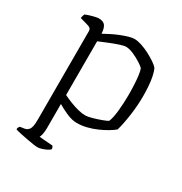

<svg xmlns="http://www.w3.org/2000/svg" viewBox="-164 -622 896 944"><g transform="rotate(30 283.5 -150.0)"><path d="M181 200Q173 200 156 197.5Q139 195 118 191Q97 187 78 183Q59 179 48 175Q48 168 50.5 163.5Q53 159 56 156L82 152Q96 150 105.5 136.5Q115 123 115 81V-420Q115 -429 111 -434.5Q107 -440 97 -443L48 -457Q50 -466 51 -470.5Q52 -475 55 -481Q69 -487 92.5 -493.5Q116 -500 126 -500Q153 -500 163.5 -485Q174 -470 175 -441Q193 -451 214 -461.5Q235 -472 256.5 -480.5Q278 -489 297 -494.5Q316 -500 330 -500Q347 -500 370 -492.5Q393 -485 416 -473Q439 -461 457.5 -448.5Q476 -436 484 -426Q492 -410 497 -385.5Q502 -361 504 -333.5Q506 -306 506 -279Q506 -223 498 -167Q490 -111 479 -73Q466 -62 445 -49.5Q424 -37 398 -25.5Q372 -14 344 -7Q316 0 289 0Q261 0 229.5 -14Q198 -28 175 -42V95Q175 117 171.5 131Q168 145 165 150L241 156Q243 158 245 162.5Q247 167 247 174Q241 180 229 186Q217 192 203.5 196Q190 200 181 200ZM306 -53Q320 -53 344.5 -60Q369 -67 392 -75.5Q415 -84 422 -89Q432 -112 436.5 -157.5Q441 -203 441 -246Q441 -277 439.5 -305.5Q438 -334 435 -357Q432 -380 427 -391Q420 -399 399.5 -412Q379 -425 355 -435.5Q331 -446 312 -446Q301 -446 275.5 -437.5Q250 -429 222 -417.5Q194 -406 175 -398V-93Q195 -83 218 -74Q241 -65 264 -59Q287 -53 306 -53Z"/></g></svg>

Font: Texturina 12pt Thin
Style: Regular
Weight: 250
Designer: Guillermo Torres Carreño
Foundry: Omnibus-Type
Version: Version 1.002